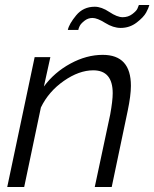

<svg xmlns="http://www.w3.org/2000/svg" viewBox="-20 -750 619 770"><path d="M351 -678Q333 -678 318.5 -666.5Q304 -655 299.5 -645.5Q295 -636 294 -630H252Q257 -654 285.5 -688.5Q314 -723 360 -723Q387 -723 418.5 -702Q450 -681 472 -681Q494 -681 510.5 -693.5Q527 -706 531 -715Q535 -724 537 -730H579Q576 -718 566 -699.5Q556 -681 528 -659.5Q500 -638 464 -638Q434 -638 402 -658Q370 -678 351 -678ZM119 -521H182L156 -403Q198 -460 262.5 -495Q327 -530 392 -530Q505 -530 505 -406Q505 -367 492 -305L428 0H360L422 -291Q432 -346 432 -376Q432 -468 354 -468Q297 -468 236 -425.5Q175 -383 144 -319L77 0H9Z"/></svg>

Font: Raleway-v4020
Style: Italic
Weight: 400
Italic angle: -12°
Designer: Matt McInerney, Pablo Impallari, Rodrigo Fuenzalida
Foundry: Matt McInerney, Pablo Impallari, Rodrigo Fuenzalida
Version: Version 4.020;PS 004.020;hotconv 1.0.88;makeotf.lib2.5.64775